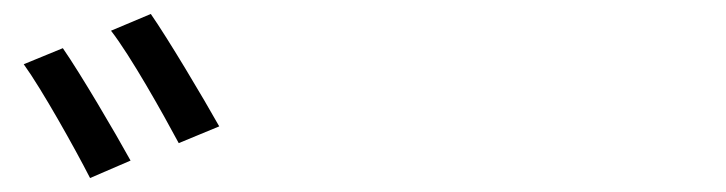

<svg xmlns="http://www.w3.org/2000/svg" viewBox="-20 -860 1040 275"><path d="M70 -791 14 -768C40 -732 87 -648 109 -605L167 -630C145 -670 95 -755 70 -791ZM196 -840 139 -816C167 -780 213 -698 236 -655L294 -679C271 -720 221 -804 196 -840Z"/></svg>

Font: Noto Sans CJK SC Regular
Style: Regular
Weight: 400
Designer: Ryoko NISHIZUKA (kana & ideographs); Paul D. Hunt (Latin, Greek & Cyrillic); Wenlong ZHANG (bopomofo); Sandoll Communica
Foundry: Adobe Systems Incorporated
Version: Version 1.004;PS 1.004;hotconv 1.0.82;makeotf.lib2.5.63406